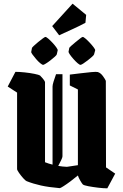

<svg xmlns="http://www.w3.org/2000/svg" viewBox="-20 -1013 672 1045"><path d="M73 -509 22 -542 64 -622Q85 -622 114 -619Q143 -616 167.5 -611Q192 -606 198 -602Q204 -596 213 -585.5Q222 -575 225 -567V-130Q245 -122 266 -117V-542Q266 -551 271.5 -569Q277 -587 285 -609H320V-162Q320 -156 313 -141.5Q306 -127 297 -110Q320 -106 344 -105L404 -114V-526L360 -548V-607Q385 -610 417.5 -614Q450 -618 477 -620.5Q504 -623 512 -621Q528 -616 540.5 -598.5Q553 -581 556 -573L557 -102L607 -68L564 12Q543 12 514 8.5Q485 5 461 0.5Q437 -4 431 -9Q426 -14 416.5 -30.5Q407 -47 404 -58Q385 -42 363.5 -26Q342 -10 325.5 0.5Q309 11 305 11Q245 6 202.5 -3.5Q160 -13 125 -27Q119 -29 106.5 -43Q94 -57 83.5 -72Q73 -87 73 -93ZM302 -821 264 -871 375 -993 449 -932 445 -889Q414 -872 375 -854.5Q336 -837 302 -821ZM357 -752Q357 -754 367.5 -763.5Q378 -773 391.5 -784Q405 -795 416 -803.5Q427 -812 430 -812Q435 -812 446 -802.5Q457 -793 469.5 -779.5Q482 -766 490.5 -754.5Q499 -743 498 -739L492 -717Q491 -713 481 -704Q471 -695 457.5 -684.5Q444 -674 433 -667Q422 -660 418 -660Q413 -660 402.5 -669Q392 -678 380 -691.5Q368 -705 360.5 -716Q353 -727 353 -731ZM154 -752Q154 -754 164 -763.5Q174 -773 187.5 -784Q201 -795 212.5 -803.5Q224 -812 227 -812Q232 -812 243 -802.5Q254 -793 266.5 -779.5Q279 -766 287 -754.5Q295 -743 294 -739L289 -717Q288 -713 278 -704Q268 -695 254.5 -684.5Q241 -674 229.5 -667Q218 -660 215 -660Q210 -660 199 -669Q188 -678 176.5 -691.5Q165 -705 157 -716Q149 -727 150 -731Z"/></svg>

Font: Grenze Gotisch ExtraBold
Style: Regular
Weight: 800
Designer: Renata Polastri
Foundry: Omnibus-Type
Version: Version 1.001